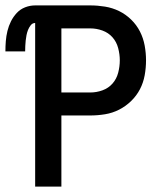

<svg xmlns="http://www.w3.org/2000/svg" viewBox="-39 -690 609 710"><path d="M91 0V-605Q81 -605 74.5 -596.5Q68 -588 64.5 -579Q61 -570 59 -560Q57 -550 56 -540Q55 -530 54.5 -520Q54 -510 54 -500H-19Q-19 -519 -17.5 -538Q-16 -557 -11.5 -575.5Q-7 -594 1.5 -611Q10 -628 23 -642Q36 -656 54 -663Q72 -670 91 -670H295Q322 -670 349.5 -665.5Q377 -661 401.5 -649Q426 -637 446 -617.5Q466 -598 478.5 -573.5Q491 -549 496 -521.5Q501 -494 501 -467Q501 -439 496 -411.5Q491 -384 478.5 -360Q466 -336 446 -316.5Q426 -297 401.5 -284.5Q377 -272 349.5 -267.5Q322 -263 295 -263H188V0ZM188 -348H295Q318 -348 340 -356Q362 -364 377 -381Q392 -398 398 -421Q404 -444 404 -467Q404 -489 398 -512Q392 -535 377 -552Q362 -569 340 -577Q318 -585 295 -585H188Z"/></svg>

Font: Lode Dark Term
Style: Bold
Weight: 700
Monospace: yes
Designer: Belleve Invis
Foundry: Belleve Invis
Version: Version 29.2.0